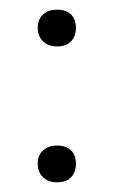

<svg xmlns="http://www.w3.org/2000/svg" viewBox="-20 -366 235 397"><path d="M98 11Q80 11 69 0.5Q58 -10 58 -28Q58 -45 69 -55Q80 -65 98 -65Q117 -65 127 -55Q137 -45 137 -28Q137 -10 127 0.5Q117 11 98 11ZM98 -270Q80 -270 69 -280.5Q58 -291 58 -309Q58 -326 69 -336Q80 -346 98 -346Q117 -346 127 -336Q137 -326 137 -309Q137 -291 127 -280.5Q117 -270 98 -270Z"/></svg>

Font: Cormorant Garamond Light
Style: Regular
Weight: 300
Designer: Christian Thalmann (Catharsis Fonts)
Foundry: Catharsis Fonts
Version: Version 4.001